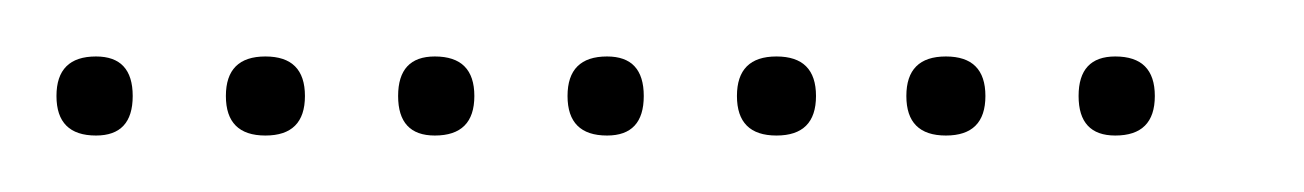

<svg xmlns="http://www.w3.org/2000/svg" viewBox="-20 -298 462 68"><path d="M14 -250Q0 -250 0 -264Q0 -278 14 -278Q27 -278 27 -264Q27 -250 14 -250ZM74 -250Q60 -250 60 -264Q60 -278 74 -278Q88 -278 88 -264Q88 -250 74 -250ZM134 -250Q121 -250 121 -264Q121 -278 134 -278Q148 -278 148 -264Q148 -250 134 -250ZM195 -250Q181 -250 181 -264Q181 -278 195 -278Q208 -278 208 -264Q208 -250 195 -250ZM255 -250Q241 -250 241 -264Q241 -278 255 -278Q269 -278 269 -264Q269 -250 255 -250ZM315 -250Q301 -250 301 -264Q301 -278 315 -278Q329 -278 329 -264Q329 -250 315 -250ZM375 -250Q362 -250 362 -264Q362 -278 375 -278Q389 -278 389 -264Q389 -250 375 -250Z"/></svg>

Font: FRB American Cursive Just Xheight
Style: Italic
Weight: 400
Italic angle: -25°
Version: Version 2.0;Modular Font Editor K font №1